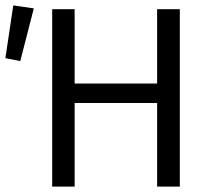

<svg xmlns="http://www.w3.org/2000/svg" viewBox="-39 -690 775 710"><path d="M154 0H237V-309H542V0H626V-656H542V-381H237V-656H154ZM-19 -475 36 -464 86 -659 10 -670Z"/></svg>

Font: Giro Sans Regular
Style: Regular
Weight: 400
Designer: Paul D. Hunt
Foundry: Adobe Systems Incorporated
Version: Version 1.000;PS 1.0;hotconv 1.0.88;makeotf.lib2.5.647800